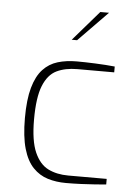

<svg xmlns="http://www.w3.org/2000/svg" viewBox="-54 -807 599 854"><g transform="rotate(5 245.0 -379.5)"><path d="M273 6Q229 6 191.5 -5.5Q154 -17 125.5 -46.5Q97 -76 81.5 -129.5Q66 -183 66 -266Q66 -349 81 -402Q96 -455 123.5 -484.5Q151 -514 189 -525.5Q227 -537 274 -537Q309 -537 357 -535Q405 -533 444 -529V-503H280Q226 -503 187.5 -484.5Q149 -466 128 -414Q107 -362 107 -263Q107 -168 129.5 -117Q152 -66 190.5 -47Q229 -28 280 -28H452V-3Q430 -1 401.5 1Q373 3 340.5 4.5Q308 6 273 6ZM243 -631 359 -765H398L267 -631Z"/></g></svg>

Font: Exo Thin ExtraLight
Style: Regular
Weight: 250
Version: Version 2.000